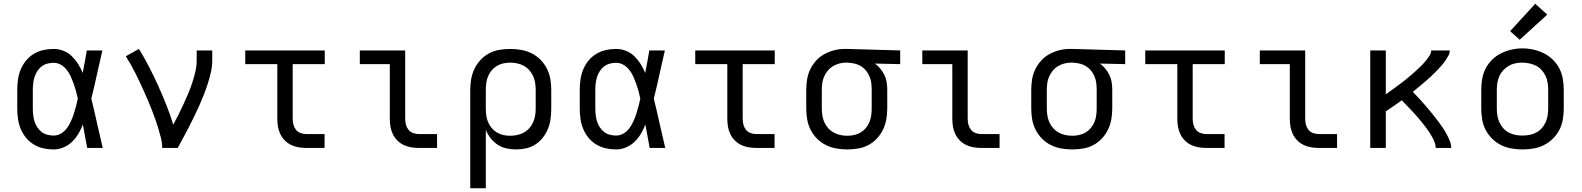

<svg xmlns="http://www.w3.org/2000/svg" viewBox="-20 -789 8440 1024"><path d="M266 8Q238 8 211 2Q184 -4 160 -18.5Q136 -33 118.5 -54.5Q101 -76 90.5 -101.5Q80 -127 76 -154.5Q72 -182 72 -210V-310Q72 -338 76 -365.5Q80 -393 90.5 -418.5Q101 -444 118.5 -465.5Q136 -487 160 -501.5Q184 -516 211 -522Q238 -528 266 -528Q293 -528 318.5 -518Q344 -508 363 -489.5Q382 -471 396.5 -448Q411 -425 421 -400Q427 -430 432.5 -460Q438 -490 443 -520H526Q511 -456 497 -391.5Q483 -327 467 -263Q483 -198 497.5 -132Q512 -66 528 0H445Q439 -31 433.5 -62Q428 -93 422 -125Q412 -99 398 -75.5Q384 -52 364.5 -33Q345 -14 319 -3Q293 8 266 8ZM266 -66Q287 -66 305.5 -77Q324 -88 336.5 -105Q349 -122 358 -141.5Q367 -161 373.5 -181.5Q380 -202 385.5 -222.5Q391 -243 395 -263Q391 -283 385.5 -303Q380 -323 373 -342.5Q366 -362 357.5 -381Q349 -400 336 -416.5Q323 -433 305 -443.5Q287 -454 266 -454Q249 -454 232 -449.5Q215 -445 201.5 -434.5Q188 -424 178.5 -409Q169 -394 164 -378Q159 -362 157 -344.5Q155 -327 155 -310V-210Q155 -193 157 -175.5Q159 -158 164 -142Q169 -126 178.5 -111Q188 -96 201.5 -85.5Q215 -75 232 -70.5Q249 -66 266 -66Z M845 0Q845 -27 838.5 -52.5Q832 -78 824.5 -103.5Q817 -129 808 -154Q799 -179 789.5 -203.5Q780 -228 769.5 -252.5Q759 -277 748 -301.5Q737 -326 726 -349.5Q715 -373 703 -397Q691 -421 678 -444Q665 -467 651 -489L721 -528Q750 -481 775.5 -431.5Q801 -382 824 -331Q847 -280 867.5 -228.5Q888 -177 904 -124Q919 -151 932.5 -178.5Q946 -206 959 -234Q972 -262 984 -290.5Q996 -319 1005.5 -348Q1015 -377 1022 -407Q1029 -437 1029 -468V-520H1112V-468Q1112 -436 1105 -405Q1098 -374 1088.5 -344Q1079 -314 1067.5 -284.5Q1056 -255 1043 -226Q1030 -197 1016 -168.5Q1002 -140 987.5 -111.5Q973 -83 958 -55.5Q943 -28 928 0Z M1613 0Q1593 0 1572 -3.5Q1551 -7 1532.5 -16Q1514 -25 1499 -40Q1484 -55 1475 -74Q1466 -93 1462.5 -113.5Q1459 -134 1459 -155V-447H1288V-520H1712V-447H1541V-155Q1541 -139 1545 -124Q1549 -109 1558.5 -97Q1568 -85 1583 -79.5Q1598 -74 1613 -74H1711V0Z M2213 0Q2193 0 2172 -3.5Q2151 -7 2132.5 -16Q2114 -25 2099 -40Q2084 -55 2075 -74Q2066 -93 2062.5 -113.5Q2059 -134 2059 -155V-447H1899V-520H2141V-155Q2141 -139 2145 -124Q2149 -109 2158.5 -97Q2168 -85 2183 -79.5Q2198 -74 2213 -74H2311V0Z M2488 215V-310Q2488 -339 2493 -367.5Q2498 -396 2510.5 -422Q2523 -448 2543 -469.5Q2563 -491 2588.5 -504.5Q2614 -518 2643 -523Q2672 -528 2701 -528Q2730 -528 2759 -523Q2788 -518 2814.5 -505Q2841 -492 2862 -471Q2883 -450 2896.5 -423.5Q2910 -397 2915 -368Q2920 -339 2920 -310V-210Q2920 -183 2916.5 -156Q2913 -129 2903 -103.5Q2893 -78 2876 -56Q2859 -34 2836 -19Q2813 -4 2786.5 2Q2760 8 2732 8Q2707 8 2681.5 2.5Q2656 -3 2634.5 -17Q2613 -31 2597 -51.5Q2581 -72 2571 -96V215ZM2701 -65Q2720 -65 2738.5 -69Q2757 -73 2773.5 -82Q2790 -91 2803 -105.5Q2816 -120 2823.5 -137Q2831 -154 2834 -172.5Q2837 -191 2837 -210V-310Q2837 -329 2834 -347.5Q2831 -366 2823.5 -383Q2816 -400 2803 -414.5Q2790 -429 2773.5 -438Q2757 -447 2738.5 -451Q2720 -455 2701 -455Q2683 -455 2664.5 -451Q2646 -447 2630 -437.5Q2614 -428 2602 -413.5Q2590 -399 2583 -382Q2576 -365 2573.5 -346.5Q2571 -328 2571 -310V-210Q2571 -192 2573.5 -173.5Q2576 -155 2583 -138Q2590 -121 2602 -106.5Q2614 -92 2630 -82.5Q2646 -73 2664 -69Q2682 -65 2701 -65Z M3266 8Q3238 8 3211 2Q3184 -4 3160 -18.5Q3136 -33 3118.5 -54.5Q3101 -76 3090.5 -101.5Q3080 -127 3076 -154.5Q3072 -182 3072 -210V-310Q3072 -338 3076 -365.5Q3080 -393 3090.5 -418.5Q3101 -444 3118.5 -465.5Q3136 -487 3160 -501.5Q3184 -516 3211 -522Q3238 -528 3266 -528Q3293 -528 3318.5 -518Q3344 -508 3363 -489.5Q3382 -471 3396.5 -448Q3411 -425 3421 -400Q3427 -430 3432.5 -460Q3438 -490 3443 -520H3526Q3511 -456 3497 -391.5Q3483 -327 3467 -263Q3483 -198 3497.5 -132Q3512 -66 3528 0H3445Q3439 -31 3433.5 -62Q3428 -93 3422 -125Q3412 -99 3398 -75.5Q3384 -52 3364.5 -33Q3345 -14 3319 -3Q3293 8 3266 8ZM3266 -66Q3287 -66 3305.5 -77Q3324 -88 3336.5 -105Q3349 -122 3358 -141.5Q3367 -161 3373.5 -181.5Q3380 -202 3385.5 -222.5Q3391 -243 3395 -263Q3391 -283 3385.5 -303Q3380 -323 3373 -342.5Q3366 -362 3357.5 -381Q3349 -400 3336 -416.5Q3323 -433 3305 -443.5Q3287 -454 3266 -454Q3249 -454 3232 -449.5Q3215 -445 3201.5 -434.5Q3188 -424 3178.5 -409Q3169 -394 3164 -378Q3159 -362 3157 -344.5Q3155 -327 3155 -310V-210Q3155 -193 3157 -175.5Q3159 -158 3164 -142Q3169 -126 3178.5 -111Q3188 -96 3201.5 -85.5Q3215 -75 3232 -70.5Q3249 -66 3266 -66Z M4013 0Q3993 0 3972 -3.5Q3951 -7 3932.5 -16Q3914 -25 3899 -40Q3884 -55 3875 -74Q3866 -93 3862.5 -113.5Q3859 -134 3859 -155V-447H3688V-520H4112V-447H3941V-155Q3941 -139 3945 -124Q3949 -109 3958.5 -97Q3968 -85 3983 -79.5Q3998 -74 4013 -74H4111V0Z M4499 8Q4470 8 4441 3Q4412 -2 4385.5 -15Q4359 -28 4338 -49Q4317 -70 4303.5 -96.5Q4290 -123 4285 -152Q4280 -181 4280 -210V-310Q4280 -338 4284.5 -366Q4289 -394 4301.5 -419.5Q4314 -445 4333 -466Q4352 -487 4377 -500.5Q4402 -514 4429 -521Q4456 -528 4485 -528Q4488 -528 4492 -528Q4496 -528 4500 -528L4781 -520V-447L4646 -450Q4662 -439 4675 -423Q4688 -407 4697 -388.5Q4706 -370 4709 -350Q4712 -330 4712 -310V-210Q4712 -181 4707 -152.5Q4702 -124 4689.5 -98Q4677 -72 4657 -50.5Q4637 -29 4611.5 -15.5Q4586 -2 4557 3Q4528 8 4499 8ZM4499 -65Q4517 -65 4535.5 -69Q4554 -73 4570 -82.5Q4586 -92 4598 -106.5Q4610 -121 4617 -138Q4624 -155 4626.5 -173.5Q4629 -192 4629 -210V-310Q4629 -327 4627 -344.5Q4625 -362 4618.5 -378.5Q4612 -395 4601.5 -409Q4591 -423 4576.5 -433Q4562 -443 4545 -448Q4528 -453 4511 -454L4500 -455Q4498 -455 4495.5 -455Q4493 -455 4491 -455Q4473 -455 4455 -450Q4437 -445 4421.5 -435.5Q4406 -426 4394.5 -412Q4383 -398 4375.5 -381Q4368 -364 4365.5 -346Q4363 -328 4363 -310V-210Q4363 -191 4366 -172.5Q4369 -154 4376.5 -137Q4384 -120 4397 -105.5Q4410 -91 4426.5 -82Q4443 -73 4461.5 -69Q4480 -65 4499 -65Z M5213 0Q5193 0 5172 -3.5Q5151 -7 5132.5 -16Q5114 -25 5099 -40Q5084 -55 5075 -74Q5066 -93 5062.5 -113.5Q5059 -134 5059 -155V-447H4899V-520H5141V-155Q5141 -139 5145 -124Q5149 -109 5158.5 -97Q5168 -85 5183 -79.5Q5198 -74 5213 -74H5311V0Z M5699 8Q5670 8 5641 3Q5612 -2 5585.5 -15Q5559 -28 5538 -49Q5517 -70 5503.5 -96.5Q5490 -123 5485 -152Q5480 -181 5480 -210V-310Q5480 -338 5484.5 -366Q5489 -394 5501.5 -419.5Q5514 -445 5533 -466Q5552 -487 5577 -500.5Q5602 -514 5629 -521Q5656 -528 5685 -528Q5688 -528 5692 -528Q5696 -528 5700 -528L5981 -520V-447L5846 -450Q5862 -439 5875 -423Q5888 -407 5897 -388.5Q5906 -370 5909 -350Q5912 -330 5912 -310V-210Q5912 -181 5907 -152.5Q5902 -124 5889.5 -98Q5877 -72 5857 -50.5Q5837 -29 5811.5 -15.5Q5786 -2 5757 3Q5728 8 5699 8ZM5699 -65Q5717 -65 5735.5 -69Q5754 -73 5770 -82.5Q5786 -92 5798 -106.5Q5810 -121 5817 -138Q5824 -155 5826.5 -173.5Q5829 -192 5829 -210V-310Q5829 -327 5827 -344.5Q5825 -362 5818.5 -378.5Q5812 -395 5801.5 -409Q5791 -423 5776.5 -433Q5762 -443 5745 -448Q5728 -453 5711 -454L5700 -455Q5698 -455 5695.5 -455Q5693 -455 5691 -455Q5673 -455 5655 -450Q5637 -445 5621.5 -435.5Q5606 -426 5594.5 -412Q5583 -398 5575.5 -381Q5568 -364 5565.5 -346Q5563 -328 5563 -310V-210Q5563 -191 5566 -172.5Q5569 -154 5576.5 -137Q5584 -120 5597 -105.5Q5610 -91 5626.5 -82Q5643 -73 5661.5 -69Q5680 -65 5699 -65Z M6413 0Q6393 0 6372 -3.5Q6351 -7 6332.5 -16Q6314 -25 6299 -40Q6284 -55 6275 -74Q6266 -93 6262.5 -113.5Q6259 -134 6259 -155V-447H6088V-520H6512V-447H6341V-155Q6341 -139 6345 -124Q6349 -109 6358.5 -97Q6368 -85 6383 -79.5Q6398 -74 6413 -74H6511V0Z M7013 0Q6993 0 6972 -3.5Q6951 -7 6932.5 -16Q6914 -25 6899 -40Q6884 -55 6875 -74Q6866 -93 6862.5 -113.5Q6859 -134 6859 -155V-447H6699V-520H6941V-155Q6941 -139 6945 -124Q6949 -109 6958.5 -97Q6968 -85 6983 -79.5Q6998 -74 7013 -74H7111V0Z M7288 0V-520H7371V-286Q7383 -295 7394.5 -303Q7406 -311 7417.5 -319.5Q7429 -328 7440.5 -336.5Q7452 -345 7463 -353.5Q7474 -362 7485 -371Q7496 -380 7507 -389.5Q7518 -399 7528.5 -408.5Q7539 -418 7549.5 -428Q7560 -438 7569.5 -448Q7579 -458 7588 -469.5Q7597 -481 7605 -493.5Q7613 -506 7613 -520H7712Q7712 -505 7704.5 -491.5Q7697 -478 7688.5 -465.5Q7680 -453 7670 -441.5Q7660 -430 7650 -419.5Q7640 -409 7629 -398Q7618 -387 7607 -377Q7596 -367 7584.5 -357Q7573 -347 7561.5 -337.5Q7550 -328 7538.5 -318.5Q7527 -309 7515 -299Q7528 -286 7540.5 -272.5Q7553 -259 7565 -245.5Q7577 -232 7589 -218Q7601 -204 7613 -189.5Q7625 -175 7636 -160.5Q7647 -146 7658 -131.5Q7669 -117 7679 -101.5Q7689 -86 7697.5 -69.5Q7706 -53 7713 -35.5Q7720 -18 7720 0H7637Q7637 -16 7631 -31Q7625 -46 7617.5 -59.5Q7610 -73 7601 -86.5Q7592 -100 7582.5 -112.5Q7573 -125 7563 -137.5Q7553 -150 7542.5 -162Q7532 -174 7521.5 -185.5Q7511 -197 7500 -208.5Q7489 -220 7478 -231.5Q7467 -243 7456 -254Q7435 -239 7413.5 -224Q7392 -209 7371 -195V0Z M8100 8Q8071 8 8041.5 3Q8012 -2 7986 -15Q7960 -28 7938.5 -49Q7917 -70 7903.5 -96Q7890 -122 7885 -151.5Q7880 -181 7880 -210V-310Q7880 -339 7885 -368.5Q7890 -398 7903.5 -424Q7917 -450 7938.5 -471Q7960 -492 7986.5 -505Q8013 -518 8042 -524.5Q8071 -531 8100 -531Q8129 -531 8158 -524.5Q8187 -518 8213.5 -505Q8240 -492 8261.5 -471Q8283 -450 8296.5 -424Q8310 -398 8315 -368.5Q8320 -339 8320 -310V-210Q8320 -181 8315 -151.5Q8310 -122 8296.5 -96Q8283 -70 8261.5 -49Q8240 -28 8214 -15Q8188 -2 8158.5 3Q8129 8 8100 8ZM8100 -66Q8119 -66 8137.5 -69.5Q8156 -73 8173 -82Q8190 -91 8202.5 -105Q8215 -119 8223 -136.5Q8231 -154 8234 -172.5Q8237 -191 8237 -210V-310Q8237 -329 8234 -348Q8231 -367 8223 -384Q8215 -401 8202 -415.5Q8189 -430 8172 -438.5Q8155 -447 8136 -451Q8117 -455 8098 -455Q8079 -455 8060.5 -451Q8042 -447 8026 -437.5Q8010 -428 7997 -414Q7984 -400 7976.5 -383Q7969 -366 7966 -347.5Q7963 -329 7963 -310V-210Q7963 -191 7966 -172.5Q7969 -154 7977 -136.5Q7985 -119 7997.5 -105Q8010 -91 8027 -82Q8044 -73 8062.5 -69.5Q8081 -66 8100 -66ZM8085 -577 8034 -623 8168 -769 8232 -711Z"/></svg>

Font: Bmono
Style: Regular
Weight: 400
Monospace: yes
Designer: Belleve Invis
Foundry: Belleve Invis
Version: Version 11.2.2; ttfautohint (v1.8.2)